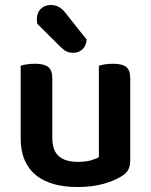

<svg xmlns="http://www.w3.org/2000/svg" viewBox="-20 -736 606 771"><path d="M503 -93Q503 -70 495 -54.5Q487 -39 466 -27Q437 -9 392.5 3Q348 15 291 15Q239 15 197 3.5Q155 -8 125 -32Q95 -56 79 -93Q63 -130 63 -181V-472Q71 -475 86.5 -477.5Q102 -480 121 -480Q156 -480 173 -467.5Q190 -455 190 -421V-183Q190 -131 216.5 -108.5Q243 -86 292 -86Q323 -86 344.5 -92Q366 -98 377 -105V-472Q385 -475 400.5 -477.5Q416 -480 434 -480Q470 -480 486.5 -467.5Q503 -455 503 -421ZM130 -640Q128 -650 128 -658Q128 -685 144 -700.5Q160 -716 184 -716Q216 -716 239 -689L328 -577Q326 -551 310.5 -537.5Q295 -524 276 -524Q259 -524 248 -529Q237 -534 226 -545Z"/></svg>

Font: Baloo Tammudu 2 SemiBold
Style: Regular
Weight: 600
Designer: Maithili Shingre, Omkar Shende and Ek Type
Foundry: Ek Type
Version: Version 1.640;hotconv 1.0.111;makeotfexe 2.5.65597; ttfautoh